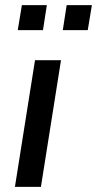

<svg xmlns="http://www.w3.org/2000/svg" viewBox="-20 -726 377 746"><path d="M38 0 116 -492H217L139 0ZM224 -609 239 -706H337L321 -609ZM49 -609 65 -706H162L147 -609Z"/></svg>

Font: Nunito Sans 10pt SemiCondensed SemiBold
Style: Italic
Weight: 600
Width: 4
Italic angle: -9°
Designer: Vernon Adams
Foundry: Vernon Adams
Version: Version 3.101;gftools[0.9.27]